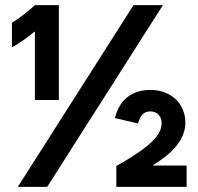

<svg xmlns="http://www.w3.org/2000/svg" viewBox="-20 -727 772 747"><path d="M115.7 -707V-604H109.9L115.7 -605Q64 -562.5 26.4 -543V-638.2Q73.7 -668 115.7 -707ZM115.7 -707H209V-337.9H115.7ZM499.5 -707H613.8L163.6 0H49.3ZM608.9 -247.1Q608.9 -267.6 597.2 -280.5Q585.4 -293.5 564 -293.5Q546.9 -293.5 535.2 -282.5Q523.4 -271.5 517.1 -246.6L427.2 -267.6Q440.4 -321.8 476.1 -349.4Q511.7 -377 564 -377Q606.9 -377 637.9 -359.6Q668.9 -342.3 685.1 -313.5Q701.2 -284.7 701.2 -250Q701.2 -205.1 669.7 -163.8Q638.2 -122.6 572.8 -83L575.7 -88.9V-83H706.1V0H432.6V-81.1Q496.6 -117.2 534.9 -145.5Q573.2 -173.8 591.1 -198.5Q608.9 -223.1 608.9 -247.1Z"/></svg>

Font: Wanted Sans Variable
Style: Regular
Weight: 400
Designer: Original Design by Kil Hyung-jin and Kang Hanbin, Wanted Lab, Inc; Hangeul from Source Han Sans by Jang Soo-young and Ka
Foundry: Wanted Lab, Inc.
Version: Version 1.003;Glyphs 3.2 (3227)